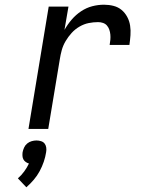

<svg xmlns="http://www.w3.org/2000/svg" viewBox="-20 -548 640 816"><path d="M101 0 187 -520H271L254 -421Q267 -444 284.5 -464.5Q302 -485 324.5 -500Q347 -515 372 -521.5Q397 -528 422 -528Q443 -528 462.5 -523Q482 -518 496.5 -506Q511 -494 520.5 -476.5Q530 -459 533 -439Q536 -419 534.5 -398.5Q533 -378 530 -357H446Q448 -368 449 -379Q450 -390 449 -401Q448 -412 444.5 -422Q441 -432 434.5 -439.5Q428 -447 418 -450.5Q408 -454 397 -454Q377 -454 357 -450Q337 -446 318 -435Q299 -424 284.5 -408Q270 -392 259 -373.5Q248 -355 242.5 -335Q237 -315 234 -295L185 0ZM92 248 56 210Q71 197 83 180.5Q95 164 103 147Q96 145 89.5 140.5Q83 136 79.5 129.5Q76 123 75.5 115Q75 107 76 99Q78 89 82.5 79Q87 69 95.5 62Q104 55 114.5 52Q125 49 135 49Q145 49 154.5 52Q164 55 169.5 62Q175 69 176.5 79Q178 89 176 99Q173 119 166 139.5Q159 160 148.5 179.5Q138 199 123.5 216Q109 233 92 248Z"/></svg>

Font: Iosevka Extended Oblique
Style: Regular
Weight: 400
Width: 7
Italic angle: -9°
Monospace: yes
Designer: Belleve Invis
Foundry: Belleve Invis
Version: Version 32.0.1; ttfautohint (v1.8.4)